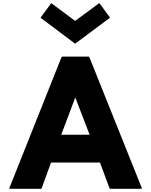

<svg xmlns="http://www.w3.org/2000/svg" viewBox="-20 -1177 950 1204"><path d="M670 -1066 606 -1154 602 -1157 451 -1046 302 -1157 299 -1154 234 -1066 238 -1063 451 -903 666 -1063ZM537 -822H370L365 -817L38 4L41 7H238L242 2L300 -158H607L666 2L671 7H867L870 4L541 -817ZM364 -332 452 -566 542 -332Z"/></svg>

Font: Hussar Woodtype
Style: Bd
Weight: 900
Foundry: Cannot Into Space Fonts
Version: Version 1.07